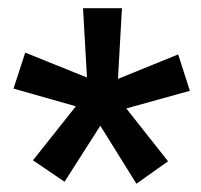

<svg xmlns="http://www.w3.org/2000/svg" viewBox="-20 -731 493 472"><path d="M166.5 -469.7 13.2 -513.2 42 -601.6 193.8 -540.5 184.1 -710.9H279.8L270 -537.1L418 -597.2L446.8 -507.8L290.5 -464.4L393.1 -334.5L315.4 -279.3L226.6 -421.9L138.7 -284.2L61 -336.9Z"/></svg>

Font: Vazir UI
Style: Bold-UI
Weight: 700
Designer: Saber Rastikerdar
Foundry: Saber Rastikerdar
Version: Version 30.1.0